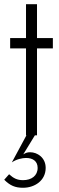

<svg xmlns="http://www.w3.org/2000/svg" viewBox="-39 -640 279 908"><path d="M9 -460V-411H84V0H86L17 128C38 113 67 107 84 107C116 107 139 122 139 154C139 191 110 212 70 212C42 212 25 203 4 184L-19 210C9 238 33 248 70 248C125 248 177 214 177 154C177 105 137 80 104 80C89 80 83 83 71 90L126 0H136V-411H211V-460H136V-620H84V-460Z"/></svg>

Font: Jost Light
Style: Regular
Weight: 300
Version: Version 3.710